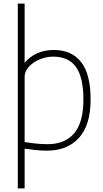

<svg xmlns="http://www.w3.org/2000/svg" viewBox="-20 -828 574 1068"><path d="M79 -808H117V-478Q145 -513 186.5 -531.5Q228 -550 279 -550Q379 -550 431.5 -482.5Q484 -415 484 -275Q484 -132 419 -61Q354 10 243 10Q209 10 176 6.5Q143 3 117 -1V220H79ZM245 -26Q341 -26 392.5 -86.5Q444 -147 444 -274Q444 -398 402.5 -455.5Q361 -513 276 -513Q247 -513 218.5 -504Q190 -495 167.5 -480Q145 -465 131 -444.5Q117 -424 117 -400V-38Q146 -33 179 -29.5Q212 -26 245 -26Z"/></svg>

Font: Encode Sans Narrow
Style: Thin
Weight: 250
Designer: Pablo Impallari, Andres Torresi
Foundry: Pablo Impallari, Andres Torresi
Version: Version 1.000; ttfautohint (v1.00) -l 8 -r 50 -G 200 -x 14 -